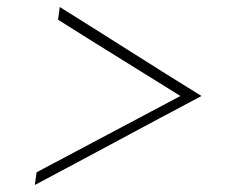

<svg xmlns="http://www.w3.org/2000/svg" viewBox="-20 -511 690 546"><path d="M79 15Q198 -48 316 -111.5Q434 -175 553 -238Q451 -301 351 -364.5Q251 -428 150 -491L145 -455Q232 -400 318.5 -346.5Q405 -293 493 -238Q390 -183 288.5 -129.5Q187 -76 84 -21Z"/></svg>

Font: Josefin Slab Thin Light
Style: Italic
Weight: 300
Italic angle: -12°
Version: Version 2.000